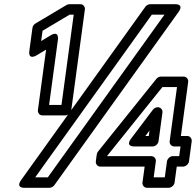

<svg xmlns="http://www.w3.org/2000/svg" viewBox="-20 -870 934 915"><path d="M176.2 -674.4 182.8 -723.4 311.5 -800H331.2L273 -370H214L255.9 -680C255.9 -680 264 -727.5 220 -700.9ZM119.9 -628C113.4 -579.6 155.8 -607.1 155.8 -607.1L199.7 -633.6L160.6 -345C159.2 -334.3 167.1 -320 182.3 -320H291.3C302 -320 317.6 -329.9 319.6 -345L384.5 -825C386 -835.7 378.1 -850 362.9 -850H310.9C307.1 -850 301.2 -848.6 296.8 -846L148.9 -758C141.6 -753.6 135.8 -745.5 134.6 -737ZM763.7 -800 208 -25H147.8L703.5 -800ZM830.5 -812.4C859.5 -852.9 813.9 -850 813.9 -850H695.9C688.4 -850 678.4 -845.5 672.6 -837.6L81.1 -12.6C52.1 27.9 97.6 25 97.6 25H215.6C223.1 25 233.2 20.5 238.9 12.6ZM810.3 -172H840.3L834 -126H804C788.9 -126 777.1 -111.7 775.7 -101L765.4 -25H712.4L722.7 -101C724.7 -116.1 711.8 -126 701 -126H489.8L753.9 -455H823.5L788.6 -197C786.6 -181.9 799.5 -172 810.3 -172ZM842 -222 876.9 -480C878.3 -490.7 870.4 -505 855.3 -505H747.3C739.6 -505 730.6 -500.9 725 -493.9L447.2 -147.9C444.5 -144.6 441.8 -139 441.1 -134L436.7 -101C435.2 -90.3 443.1 -76 458.3 -76H669.3L659 0C657.5 10.7 665.5 25 680.6 25H783.6C794.3 25 810 15.1 812 0L822.3 -76H852.3C863 -76 878.6 -85.9 880.7 -101L893.6 -197C895.1 -207.7 887.1 -222 872 -222ZM732.5 -359H731.5C722.9 -359 714.1 -354.3 708.7 -347.2L605.2 -210.2C605.2 -210.2 573.4 -172 621.3 -172H707.3C722.4 -172 734.2 -186.3 735.6 -197L754.2 -334C756.2 -349.1 743.3 -359 732.5 -359ZM692.5 -247.9 689 -222H672.9Z"/></svg>

Font: Hussar Techniczny
Style: Bold 
Weight: 700
Foundry: Cannot Into Space Fonts
Version: Version 0.77